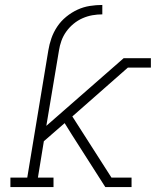

<svg xmlns="http://www.w3.org/2000/svg" viewBox="-20 -755 640 775"><path d="M22 0V-38H90L175 -551Q179 -576 187.5 -600.5Q196 -625 211 -647.5Q226 -670 247.5 -687.5Q269 -705 293 -716Q317 -727 342.5 -731Q368 -735 393 -735V-697Q373 -697 353 -693.5Q333 -690 313.5 -681.5Q294 -673 277 -659Q260 -645 247.5 -627.5Q235 -610 228 -590.5Q221 -571 218 -551L167 -247L479 -520H589V-482H496L272 -285L430 -38H511V0H405L269 -213L241 -258L157 -185L133 -38H196V0Z"/></svg>

Font: Iosevka Etoile XLtObl
Style: Regular
Weight: 200
Italic angle: -9°
Designer: Belleve Invis
Foundry: Belleve Invis
Version: Version 15.5.2; ttfautohint (v1.8.4)